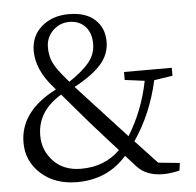

<svg xmlns="http://www.w3.org/2000/svg" viewBox="-53 -800 886 868"><g transform="rotate(-5 389.5 -366.0)"><path d="M286.1 -44.9Q393.6 -44.9 462.9 -114.3Q429.7 -150.4 339.8 -252Q286.1 -315.4 224.6 -386.7Q114.3 -321.3 114.3 -210Q114.3 -142.6 160.6 -93.8Q207 -44.9 286.1 -44.9ZM183.6 -603.5Q183.6 -571.3 194.3 -543.5Q205.1 -515.6 236.3 -477.5Q247.1 -464.8 266.6 -441.4Q327.1 -481.4 357.9 -518.6Q388.7 -555.7 388.7 -603.5Q388.7 -653.3 361.3 -682.1Q334 -710.9 290 -710.9Q246.1 -710.9 214.8 -680.2Q183.6 -649.4 183.6 -603.5ZM733.4 -427.7 649.4 -415Q617.2 -266.6 536.1 -147.5L634.8 -42L732.4 -32.2L727.5 2Q687.5 11.7 653.3 11.7Q577.1 11.7 536.1 -33.2L488.3 -85.9Q401.4 13.7 262.7 13.7Q162.1 13.7 99.1 -43.5Q36.1 -100.6 36.1 -184.6Q36.1 -327.1 203.1 -412.1L192.4 -424.8Q118.2 -508.8 118.2 -593.8Q118.2 -662.1 167 -704.1Q215.8 -746.1 290 -746.1Q367.2 -746.1 408.7 -708Q450.2 -669.9 450.2 -607.4Q450.2 -550.8 411.1 -505.9Q372.1 -460.9 288.1 -416Q316.4 -384.8 511.7 -172.9Q580.1 -283.2 606.4 -416L516.6 -427.7V-463.9H733.4Z"/></g></svg>

Font: Bpmf Zihi Serif Regular
Style: Regular
Weight: 400
Foundry: But Ko
Version: Version 1.320